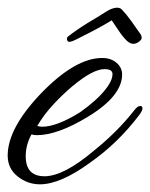

<svg xmlns="http://www.w3.org/2000/svg" viewBox="-53 -467 391 500"><path d="M51 13Q19 13 -7 -7.5Q-33 -28 -33 -62Q-33 -133 54 -224Q143 -316 213 -316Q236 -316 250.5 -303.5Q265 -291 265 -273Q265 -217 176 -163Q97 -115 43 -115Q35 -115 29 -117Q14 -90 14 -60Q14 -8 63 -8Q113 -8 192 -75Q253 -124 296 -179Q305 -191 312 -191Q318 -191 318 -185Q318 -179 310 -168Q282 -131 250 -100Q218 -69 181 -43Q104 13 51 13ZM57 -137Q95 -137 156 -175Q176 -189 195.5 -206.5Q215 -224 227.5 -242Q240 -260 240 -274Q240 -287 219 -287Q189 -287 135 -242Q109 -220 85 -194Q61 -168 44 -139Q50 -137 57 -137ZM127 -358Q123 -358 121.5 -364Q120 -370 127 -374Q133 -379 146 -388Q159 -397 175 -407Q204 -424 221.5 -435.5Q239 -447 252 -447Q260 -447 264.5 -442Q269 -437 276 -429Q284 -419 290.5 -410Q297 -401 303 -392Q308 -385 312 -379.5Q316 -374 316 -368Q316 -364 309 -358.5Q302 -353 295 -353Q283 -352 268 -371Q262 -378 253.5 -391Q245 -404 238 -414Q228 -408 217.5 -402Q207 -396 192 -388Q168 -376 151 -367Q134 -358 127 -358Z"/></svg>

Font: Alex Brush
Style: Regular
Weight: 400
Designer: Robert E. Leuschke
Foundry: Robert E. Leuschke
Version: Version 1.111; ttfautohint (v1.8.4.7-5d5b)